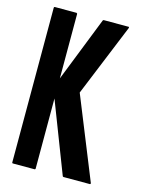

<svg xmlns="http://www.w3.org/2000/svg" viewBox="-124 -916 769 992"><g transform="rotate(15 260.5 -419.5)"><path d="M458 -2.9Q457 -2 456.1 -1Q455.1 -1 454.1 -1Q407.2 -1 314.5 -1Q313.5 -1 311.5 -2Q310.5 -2 309.6 -3.9Q260.7 -129.9 164.1 -380.9Q164.1 -255.9 164.1 -5.9Q164.1 -3.9 162.1 -2Q161.1 -1 159.2 -1Q120.1 -1 43.9 -1Q42 -1 40 -2Q39.1 -3.9 39.1 -5.9Q39.1 -109.4 39.1 -316.4Q39.1 -488.3 39.1 -833Q39.1 -835 40 -835.9Q42 -837.9 43.9 -837.9Q82 -837.9 159.2 -837.9Q161.1 -837.9 162.1 -835.9Q164.1 -835 164.1 -833Q164.1 -717.8 164.1 -488.3Q210 -604.5 300.8 -835Q301.8 -835.9 302.7 -836.9Q304.7 -837.9 305.7 -837.9Q349.6 -837.9 435.5 -837.9Q437.5 -837.9 439.5 -837.9Q440.4 -836.9 440.4 -835.9Q440.4 -834 441.4 -833Q441.4 -832 440.4 -831.1Q387.7 -702.1 282.2 -444.3Q340.8 -298.8 459 -6.8Q459 -6.8 459 -5.9Q459 -4.9 459 -4.9Q459 -3.9 458 -2.9Z"/></g></svg>

Font: Typeface
Style: Regular
Weight: 400
Version: Version 1.0